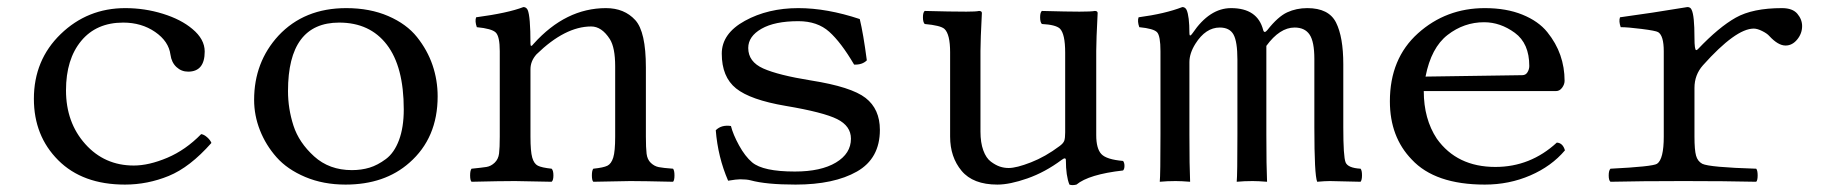

<svg xmlns="http://www.w3.org/2000/svg" viewBox="-20 -513 5160 544"><path d="M579 -108Q518 -39 458 -14.5Q398 10 334 10Q214 10 145 -59Q76 -128 76 -233Q76 -343 152 -416.5Q228 -490 335 -490Q390 -490 441.5 -474Q493 -458 525 -431Q560 -402 560 -367Q560 -310 513 -310Q494 -310 480 -323Q466 -336 463 -358Q458 -396 419.5 -422.5Q381 -449 329 -449Q253 -449 210 -397Q167 -345 167 -257Q167 -166 221.5 -105Q276 -44 359 -44Q402 -44 454 -66Q506 -88 550 -133Q558 -132 567 -124Q576 -116 579 -108Z M700 -230Q700 -337 769 -412Q842 -490 961 -490Q1028 -490 1080 -467.5Q1132 -445 1161.5 -408Q1191 -371 1205.5 -328.5Q1220 -286 1220 -240Q1220 -122 1140 -52Q1070 10 959 10Q896 10 845 -11.5Q794 -33 763.5 -67.5Q733 -102 716.5 -144Q700 -186 700 -230ZM941 -449Q796 -449 796 -255Q796 -205 811.5 -157Q827 -109 870 -70Q913 -31 977 -31Q1004 -31 1027 -38Q1050 -45 1073.5 -62.5Q1097 -80 1110.5 -116Q1124 -152 1124 -203Q1124 -324 1076 -386.5Q1028 -449 941 -449Z M1492 -389Q1583 -490 1697 -490Q1749 -490 1780 -456Q1810 -423 1810 -322V-126Q1810 -94 1812 -77.5Q1814 -61 1824 -51.5Q1834 -42 1846.5 -39.5Q1859 -37 1887 -35Q1891 -30 1891 -16Q1891 -2 1887 2Q1801 0 1766 0Q1745 0 1661 2Q1657 -2 1657 -16Q1657 -30 1661 -35Q1690 -38 1701 -43.5Q1712 -49 1717.5 -66.5Q1723 -84 1723 -126V-325Q1723 -378 1708 -402Q1685 -438 1655 -438Q1581 -438 1500 -359Q1483 -340 1483 -317V-126Q1483 -84 1488 -66.5Q1493 -49 1504 -43.5Q1515 -38 1543 -35Q1548 -30 1548 -16Q1548 -2 1543 2Q1459 0 1439 0Q1398 0 1316 2Q1312 -2 1312 -16Q1312 -30 1316 -35Q1346 -38 1358.5 -40Q1371 -42 1381.5 -52Q1392 -62 1394 -78Q1396 -94 1396 -126V-368Q1396 -410 1384.5 -421Q1373 -432 1331 -436Q1325 -453 1329 -464Q1419 -476 1463 -493Q1471 -493 1475 -485Q1483 -467 1483 -389Q1483 -377 1492 -389Z M2008 -144Q2024 -160 2051 -156Q2057 -132 2074 -101Q2091 -70 2111 -53Q2142 -27 2232 -27Q2306 -27 2348.5 -52.5Q2391 -78 2391 -120Q2391 -156 2352 -175.5Q2313 -195 2206 -213Q2106 -230 2065.5 -262.5Q2025 -295 2025 -361Q2025 -418 2090.5 -454Q2156 -490 2242 -490Q2323 -490 2416 -459Q2426 -418 2436 -342Q2423 -329 2400 -330Q2363 -393 2329.5 -423Q2296 -453 2242 -453Q2175 -453 2137.5 -431.5Q2100 -410 2100 -377Q2100 -338 2142.5 -319Q2185 -300 2278 -285Q2392 -267 2432.5 -235.5Q2473 -204 2473 -145Q2473 -64 2408 -27Q2343 10 2234 10Q2151 10 2107 -2Q2096 -5 2077 -5Q2067 -5 2043 -1Q2014 -68 2008 -144Z M2806 10Q2737 10 2704.5 -29Q2672 -68 2672 -126V-365Q2672 -416 2656 -431Q2645 -441 2600 -445Q2595 -450 2595 -464Q2595 -478 2600 -482Q2673 -480 2718 -480Q2745 -480 2754 -482Q2762 -482 2762 -476Q2758 -399 2758 -369V-140Q2758 -109 2766 -87Q2774 -65 2787.5 -55Q2801 -45 2813 -41Q2825 -37 2838 -37Q2860 -37 2901 -53Q2942 -69 2982 -99Q2993 -107 2995.5 -114.5Q2998 -122 2998 -138V-364Q2998 -417 2983 -432Q2971 -443 2932 -445Q2927 -450 2927 -464Q2927 -478 2932 -482Q3005 -480 3038.5 -480Q3072 -480 3082 -482Q3090 -482 3090 -476Q3086 -399 3086 -369V-130Q3086 -92 3100.5 -76.5Q3115 -61 3162 -57Q3166 -52 3166 -43Q3166 -34 3162 -30Q3065 -19 3030 10Q3018 13 3010 10Q3000 -15 3000 -59Q3000 -69 2988 -60Q2941 -25 2891 -7.5Q2841 10 2806 10Z M3350 -132Q3350 -41 3352 2Q3327 0 3311 0Q3287 0 3266 2Q3268 -17 3268 -132V-368Q3268 -411 3258.5 -421.5Q3249 -432 3208 -436Q3202 -453 3206 -464Q3281 -474 3330 -493Q3338 -493 3342 -485Q3350 -467 3350 -419Q3350 -406 3359 -419Q3407 -490 3468 -490Q3543 -490 3559 -428Q3562 -417 3571 -428Q3601 -466 3627 -478Q3653 -490 3684 -490Q3745 -490 3765.5 -449Q3786 -408 3786 -331V-152Q3786 -69 3792.5 -53Q3799 -37 3835 -35Q3839 -30 3839 -16.5Q3839 -3 3835 2Q3749 0 3748 0Q3734 0 3712 2Q3704 -17 3704 -152V-346Q3704 -395 3690.5 -415Q3677 -435 3648 -435Q3606 -435 3568 -383V-132Q3568 -41 3570 2Q3545 0 3529 0Q3505 0 3484 2Q3486 -17 3486 -132V-344Q3486 -395 3475 -415Q3464 -435 3436 -435Q3396 -435 3367 -389Q3350 -362 3350 -337Z M4019 -296 4293 -300Q4303 -300 4308 -308.5Q4313 -317 4313 -326Q4313 -390 4272 -420Q4231 -450 4185 -450Q4128 -450 4081.5 -414Q4035 -378 4019 -296ZM4391 -109Q4408 -108 4414 -87Q4376 -42 4316 -16Q4256 10 4187 10Q4046 10 3980 -61Q3918 -125 3918 -226Q3918 -347 3997.5 -418.5Q4077 -490 4187 -490Q4248 -490 4293.5 -471.5Q4339 -453 4364 -422Q4389 -391 4401 -356.5Q4413 -322 4413 -284Q4413 -274 4406 -264.5Q4399 -255 4389 -255H4014Q4014 -176 4051 -120Q4108 -40 4217 -40Q4316 -40 4391 -109Z M4781 -406Q4781 -371 4786 -371Q4788 -371 4791 -374Q4850 -436 4898 -463Q4946 -490 5029 -490Q5059 -490 5072.5 -474Q5086 -458 5086 -439Q5086 -418 5072 -401Q5058 -384 5039 -384Q5018 -384 4993 -411Q4987 -418 4973 -425Q4959 -432 4949 -432Q4898 -432 4805 -328Q4781 -301 4781 -264V-126Q4781 -88 4785.5 -72Q4790 -56 4803 -49Q4823 -39 4956 -35Q4960 -30 4960 -16Q4960 -2 4956 2Q4870 0 4750 0Q4627 0 4543 2Q4538 -2 4538 -16Q4538 -30 4543 -35Q4663 -41 4675 -49Q4694 -62 4694 -126V-368Q4694 -412 4678 -422Q4671 -426 4631.5 -431Q4592 -436 4572 -436Q4566 -453 4570 -464Q4659 -476 4761 -493Q4770 -493 4773 -485Q4781 -469 4781 -406Z"/></svg>

Font: Linux Libertine Mono O
Style: Mono
Weight: 400
Designer: Philipp H. Poll
Foundry: Philipp H. Poll
Version: Version 5.1.7